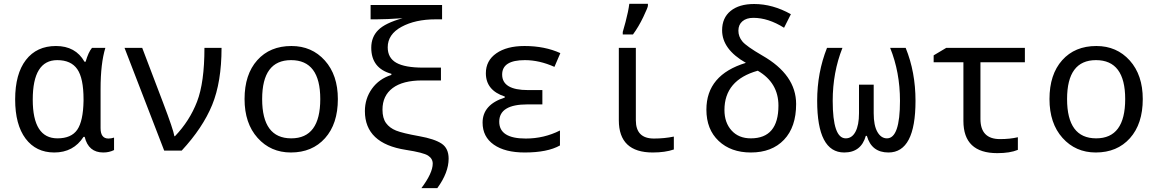

<svg xmlns="http://www.w3.org/2000/svg" viewBox="-20 -786 6041 1002"><path d="M420.9 -463.9H426.8Q441.4 -514.2 460 -536.1H529.8Q504.9 -455.1 504.9 -321.8V-117.2Q504.9 -63 545.9 -63Q560.1 -63 575.2 -67.9V-2.9Q549.8 9.8 519 9.8Q441.4 9.8 421.9 -71.8H416Q363.3 9.8 263.2 9.8Q168 9.8 113.5 -62.7Q59.1 -135.3 59.1 -267.1Q59.1 -400.4 115.2 -473.1Q171.4 -545.9 272 -545.9Q374.5 -545.9 420.9 -463.9ZM416 -259.8V-267.1Q416 -377.9 383.3 -425Q350.6 -472.2 278.8 -472.2Q150.9 -472.2 150.9 -266.1Q150.9 -64 279.8 -64Q352.1 -64 383.1 -108.9Q414.1 -153.8 416 -259.8Z M629.9 -536.1H722.2L831.1 -250Q884.8 -108.9 890.1 -75.2H893.1Q969.7 -155.3 1008.3 -255.4Q1046.9 -355.5 1046.9 -536.1H1136.2Q1136.2 -357.9 1087.2 -238.3Q1038.1 -118.7 928.2 0H836.9Z M1498 9.8Q1392.6 9.8 1324.5 -66.2Q1256.3 -142.1 1256.3 -269Q1256.3 -397.5 1322.5 -471.7Q1388.7 -545.9 1501 -545.9Q1607.4 -545.9 1675.3 -470.2Q1743.2 -394.5 1743.2 -269Q1743.2 -139.6 1676.3 -64.9Q1609.4 9.8 1498 9.8ZM1500 -64Q1651.4 -64 1651.4 -269Q1651.4 -472.2 1499 -472.2Q1348.1 -472.2 1348.1 -269Q1348.1 -64 1500 -64Z M2281.2 -433.1V-366.2H2183.1Q2082 -366.2 2029.1 -326.4Q1976.1 -286.6 1976.1 -213.9Q1976.1 -169.4 1994.6 -143.8Q2013.2 -118.2 2047.1 -104.5Q2081.1 -90.8 2168.5 -75.2Q2247.6 -61 2284.4 -36.6Q2321.3 -12.2 2321.3 42Q2321.3 114.7 2262.2 195.8H2179.2Q2238.3 116.7 2238.3 67.9Q2238.3 42 2214.1 26.1Q2189.9 10.3 2098.1 -3.9Q1884.3 -37.1 1884.3 -206.1Q1884.3 -271.5 1921.1 -323Q1958 -374.5 2022.5 -395V-400.9Q1917.5 -429.7 1917.5 -537.1Q1917.5 -592.8 1954.1 -629.4Q1990.7 -666 2081.1 -690.9Q1995.1 -685.1 1944.3 -685.1H1914.1V-759.8H2287.1V-685.1H2253.4Q2147.5 -685.1 2075.4 -646Q2003.4 -606.9 2003.4 -539.1Q2003.4 -483.9 2048.1 -458.5Q2092.8 -433.1 2188.5 -433.1Z M2810.5 -315.9V-241.2H2732.4Q2585.4 -241.2 2585.4 -150.9Q2585.4 -63 2723.6 -63Q2819.3 -63 2902.3 -105V-26.9Q2836.9 9.8 2718.3 9.8Q2615.2 9.8 2556.9 -31.2Q2498.5 -72.3 2498.5 -146Q2498.5 -240.2 2614.3 -276.9V-282.2Q2515.6 -314.5 2515.6 -403.8Q2515.6 -469.7 2570.3 -507.8Q2625 -545.9 2717.3 -545.9Q2822.8 -545.9 2904.3 -508.8L2873.5 -437Q2794.9 -472.2 2719.2 -472.2Q2600.6 -472.2 2600.6 -397Q2600.6 -315.9 2735.4 -315.9Z M3298.3 -536.1V-158.2Q3298.3 -63 3392.6 -63Q3447.3 -63 3496.6 -73.2V-5.9Q3451.2 9.8 3386.7 9.8Q3209.5 9.8 3209.5 -158.2V-536.1ZM3230 -619.1 3244.6 -671.4Q3259.3 -727.1 3264.2 -766.1H3361.3V-755.9Q3361.3 -748 3337.2 -697.3Q3313 -646.5 3283.2 -606H3230Z M3872.6 -458Q3748.5 -528.8 3748.5 -627.9Q3748.5 -692.9 3793 -729Q3837.4 -765.1 3915.5 -765.1Q4012.7 -765.1 4107.4 -711.9L4071.8 -641.1Q3989.3 -692.9 3911.6 -692.9Q3875.5 -692.9 3854.5 -675Q3833.5 -657.2 3833.5 -626Q3833.5 -595.2 3854 -570.1Q3874.5 -544.9 3958.5 -496.1Q4134.8 -395.5 4134.8 -243.2Q4134.8 -123 4071.5 -56.6Q4008.3 9.8 3898.4 9.8Q3794.4 9.8 3730.5 -50.5Q3666.5 -110.8 3666.5 -213.9Q3666.5 -395.5 3872.6 -458ZM3934.6 -417Q3760.7 -368.2 3760.7 -211.9Q3760.7 -146 3797.9 -105Q3835 -64 3898.4 -64Q4042.5 -64 4042.5 -234.9Q4042.5 -354 3934.6 -417Z M4295.9 -536.1H4376.5Q4325.7 -408.2 4325.7 -259.8Q4325.7 -64 4393.6 -64Q4426.3 -64 4444.6 -98.6Q4462.9 -133.3 4462.9 -194.8V-344.2H4539.6V-194.8Q4539.6 -131.3 4558.8 -97.7Q4578.1 -64 4608.9 -64Q4676.8 -64 4676.8 -259.8Q4676.8 -409.2 4625.5 -536.1H4706.5Q4757.8 -410.2 4757.8 -259.8Q4757.8 9.8 4616.7 9.8Q4528.3 9.8 4503.9 -77.1H4498.5Q4474.1 9.8 4385.7 9.8Q4244.6 9.8 4244.6 -259.8Q4244.6 -407.2 4295.9 -536.1Z M5328.6 -536.1V-460.9H5096.7V-165Q5096.7 -60.1 5198.7 -60.1Q5251 -60.1 5292 -69.8V-3.9Q5251 13.2 5184.6 13.2Q5007.8 13.2 5007.8 -154.8V-460.9H4852.5V-497.1L4918 -536.1Z M5698.7 9.8Q5593.3 9.8 5525.1 -66.2Q5457 -142.1 5457 -269Q5457 -397.5 5523.2 -471.7Q5589.4 -545.9 5701.7 -545.9Q5808.1 -545.9 5876 -470.2Q5943.8 -394.5 5943.8 -269Q5943.8 -139.6 5877 -64.9Q5810.1 9.8 5698.7 9.8ZM5700.7 -64Q5852.1 -64 5852.1 -269Q5852.1 -472.2 5699.7 -472.2Q5548.8 -472.2 5548.8 -269Q5548.8 -64 5700.7 -64Z"/></svg>

Font: Droid Sans Mono
Style: Regular
Weight: 400
Monospace: yes
Foundry: Ascender Corporation
Version: Version 1.00 build 112